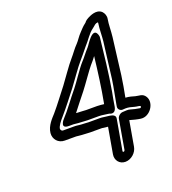

<svg xmlns="http://www.w3.org/2000/svg" viewBox="-136 -799 851 952"><g transform="rotate(-20 289.5 -323.0)"><path d="M316 -207C335 -207 348 -203 369 -201C371 -200 399 -185 406 -225C410 -250 414 -274 419 -298C436 -395 445 -486 455 -575C455 -575 450 -627 413 -589C397 -572 388 -555 380 -546C359 -523 347 -505 330 -487C308 -463 265 -397 249 -378C213 -335 181 -288 147 -252C147 -252 111 -212 160 -212H184C193 -212 204 -209 221 -209C231 -209 243 -207 258 -207ZM325 -257H267C257 -257 245 -259 230 -259C226 -259 221 -259 215 -260C238 -289 263 -322 286 -350C305 -374 351 -441 365 -457C377 -470 387 -483 396 -495C387 -417 376 -332 361 -254C351 -255 339 -257 325 -257ZM435 -186C420 -186 407 -172 405 -161L378 -5C377 -2 374 1 371 1C368 1 366 -2 367 -5L395 -164C400 -190 370 -190 347 -193L332 -195C327 -196 321 -196 315 -196H257C248 -196 234 -198 219 -198L200 -200C192 -201 189 -201 183 -201H124C118 -201 113 -209 113 -214C115 -228 129 -247 147 -267C180 -305 210 -345 240 -383C259 -408 306 -476 322 -493C340 -513 355 -533 370 -551C398 -581 411 -608 438 -627C454 -639 455 -645 471 -646V-642C466 -608 467 -578 464 -549C457 -488 447 -420 440 -357C434 -314 425 -275 418 -234L416 -222C413 -207 426 -197 437 -197C443 -197 450 -198 454 -198C469 -198 482 -195 498 -190C508 -187 521 -187 527 -184C530 -181 527 -174 522 -174C508 -176 485 -181 473 -185C468 -187 461 -187 455 -187C449 -187 443 -186 435 -186ZM248 -146H306C310 -146 312 -146 316 -145L332 -143C335 -143 338 -143 341 -142L317 -5C312 25 332 51 363 51C394 51 423 25 428 -5L451 -137C468 -132 491 -126 507 -124C555 -117 595 -177 572 -215C558 -238 538 -233 520 -238C506 -242 491 -247 471 -248C478 -284 485 -322 490 -359C497 -423 507 -489 514 -552C518 -586 517 -618 522 -645C525 -660 519 -676 509 -686C484 -709 446 -689 434 -683C418 -675 412 -665 412 -665C393 -651 385 -640 375 -630C359 -614 346 -592 336 -582C317 -563 303 -541 287 -523C265 -499 219 -431 202 -409C171 -370 143 -331 112 -295C96 -277 66 -248 62 -210C59 -178 82 -151 116 -151H175C182 -151 181 -150 185 -150L207 -148H209C219 -148 233 -146 248 -146Z"/></g></svg>

Font: Blanket
Style: OutlineObl
Weight: 400
Foundry: Cannot Into Space Fonts
Version: Version 0.9